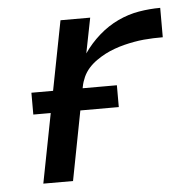

<svg xmlns="http://www.w3.org/2000/svg" viewBox="-44 -587 638 631"><g transform="rotate(-5 275.0 -271.0)"><path d="M74 0 177 -530H275L252 -414Q274 -446 303.5 -472Q333 -498 367 -514Q401 -530 436.5 -536Q472 -542 507 -542V-445Q491 -445 475.5 -444.5Q460 -444 444 -442.5Q428 -441 411.5 -438Q395 -435 379 -431Q363 -427 346.5 -421Q330 -415 315.5 -407.5Q301 -400 286 -389.5Q271 -379 259.5 -366Q248 -353 241 -337.5Q234 -322 231 -306L172 0ZM343 -229H61V-301H343Z"/></g></svg>

Font: Lode Dark Term
Style: Bold Italic
Weight: 700
Italic angle: -11°
Monospace: yes
Designer: Belleve Invis
Foundry: Belleve Invis
Version: Version 29.2.0